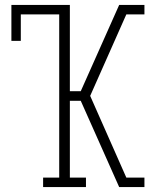

<svg xmlns="http://www.w3.org/2000/svg" viewBox="-20 -755 640 775"><path d="M154 0V-38H219V-697H64V-590H26V-735H262V-387H306L461 -735H563V-697H490L344 -368L490 -38H563V0H461L306 -348H262V-38H327V0Z"/></svg>

Font: Iosevka Curly Slab XLtEx
Style: Regular
Weight: 200
Width: 7
Monospace: yes
Designer: Belleve Invis
Foundry: Belleve Invis
Version: Version 11.1.0; ttfautohint (v1.8.3)